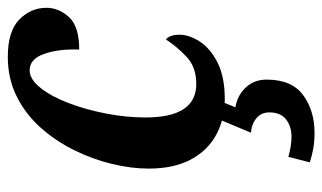

<svg xmlns="http://www.w3.org/2000/svg" viewBox="-187 -399 826 492"><g transform="rotate(-90 226.0 -153.0)"><path d="M218 10Q168 10 127.5 -11.5Q87 -33 63.5 -76.5Q40 -120 40 -185Q40 -230 52 -279.5Q64 -329 87.5 -376.5Q111 -424 145.5 -462.5Q180 -501 225.5 -523.5Q271 -546 326 -546Q392 -546 422 -516.5Q452 -487 452 -447Q452 -415 428 -389Q404 -363 345 -363Q347 -415 334 -452.5Q321 -490 292 -490Q269 -490 247 -462.5Q225 -435 208 -390.5Q191 -346 181 -294Q171 -242 171 -193Q171 -63 257 -63Q300 -63 326.5 -88Q353 -113 371 -141Q383 -131 383 -106Q383 -81 365.5 -54Q348 -27 311.5 -8.5Q275 10 218 10ZM132 240Q108 240 90 236.5Q72 233 56 228L70 173Q99 181 122 181Q148 181 166 167Q184 153 184 124Q184 104 169.5 91.5Q155 79 132 77L168 -9H216L197 37Q229 43 248.5 64.5Q268 86 268 117Q268 182 228 211Q188 240 132 240Z"/></g></svg>

Font: Noto Serif ExtraCondensed
Style: Bold Italic
Weight: 700
Width: 2
Italic angle: -12°
Designer: Monotype Design Team
Foundry: Monotype Imaging Inc.
Version: Version 2.013; ttfautohint (v1.8.4.7-5d5b)